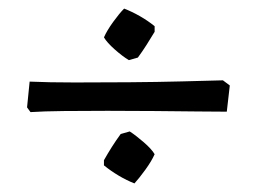

<svg xmlns="http://www.w3.org/2000/svg" viewBox="-20 -467 597 447"><path d="M280 -327Q265 -336 247 -352Q229 -368 222 -380Q229 -396 243.5 -416Q258 -436 269 -447Q287 -440 305.5 -429.5Q324 -419 340 -406V-393Q331 -378 321.5 -363Q312 -348 301 -333ZM51 -206 43 -217 49 -277Q93 -275 154 -275Q215 -275 280.5 -275.5Q346 -276 404 -277.5Q462 -279 499 -280L515 -268L508 -207Q484 -207 439.5 -207.5Q395 -208 340.5 -208.5Q286 -209 230.5 -209Q175 -209 128 -208.5Q81 -208 51 -206ZM293 -40Q275 -47 256.5 -58Q238 -69 222 -82V-94Q231 -110 240.5 -125Q250 -140 261 -155L282 -161Q296 -152 314.5 -136Q333 -120 340 -108Q333 -92 318.5 -72Q304 -52 293 -40Z"/></svg>

Font: Labrada SemiBold
Style: Regular
Weight: 600
Designer: Mercedes Jáuregui
Foundry: Omnibus-Type Team
Version: Version 1.000; ttfautohint (v1.8.4.7-5d5b)